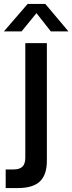

<svg xmlns="http://www.w3.org/2000/svg" viewBox="-27 -720 369 979"><path d="M2 239H62C164 239 212 198 212 99V-500H102V84C102 125 84 144 42 144H2ZM204 -700H114L-7 -560H83L159 -653L232 -560H322Z"/></svg>

Font: Goli Medium
Style: Regular
Weight: 500
Designer: jaikishan Patel
Foundry: MagicType
Version: Version 1.000;Glyphs 3.2 (3242)